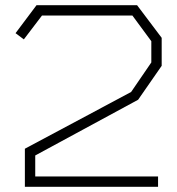

<svg xmlns="http://www.w3.org/2000/svg" viewBox="-20 -721 684 741"><path d="M513 -336 116 -121V-40H590V0H76V-147L486 -366L564 -480V-562L491 -661H142L72 -569L40 -593L121 -701H509L604 -575V-467Z"/></svg>

Font: Turret Road Light
Style: Regular
Weight: 300
Designer: Noponies
Foundry: Noponies
Version: Version 1.001; ttfautohint (v1.8)